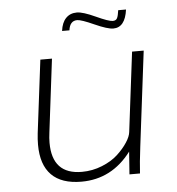

<svg xmlns="http://www.w3.org/2000/svg" viewBox="-51 -729 728 788"><g transform="rotate(-5 313.5 -334.5)"><path d="M253.4 12.7Q171.4 12.7 129.9 -29.3Q88.4 -71.3 88.4 -153.8Q88.4 -176.3 91.3 -201.2L128.4 -501H176.3L139.2 -199.2Q136.2 -177.2 136.2 -157.7Q136.2 -27.3 258.3 -27.3Q302.2 -27.3 342 -43.5Q381.8 -59.6 407.2 -83.3Q432.6 -106.9 448.2 -130.9Q463.9 -154.8 465.8 -173.3L506.3 -501H554.2L505.9 -109.9Q497.6 -43.9 495.1 0H451.7L458.5 -93.3Q378.4 12.7 253.4 12.7ZM438 -602.1Q414.6 -602.1 362.1 -625.7Q309.6 -649.4 293 -649.4Q262.7 -649.4 257.8 -610.4H227.5Q231.9 -645 249.3 -662.8Q266.6 -680.7 294.4 -680.7Q318.8 -680.7 370.4 -657Q421.9 -633.3 438.5 -633.3Q451.7 -633.3 456.5 -642.8Q461.4 -652.3 464.4 -675.3H496.6Q486.8 -602.1 438 -602.1Z"/></g></svg>

Font: Muli
Style: ExtraLightItalic
Weight: 200
Italic angle: -7°
Designer: Vernon Adams
Foundry: newtypography
Version: Version 2.0; ttfautohint (v1.00rc1.2-2d82) -l 8 -r 50 -G 200